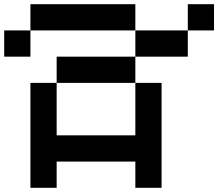

<svg xmlns="http://www.w3.org/2000/svg" viewBox="-20 -895 1040 915"><path d="M125 -875H625V-750H125ZM625 -750H875V-625H625ZM875 -750V-875H1000V-750ZM625 -625V-500H250V-625ZM625 -500H750V0H625V-125H250V0H125V-500H250V-250H625ZM125 -750V-625H0V-750Z"/></svg>

Font: Dogica
Style: Regular
Weight: 400
Monospace: yes
Designer: Roberto Mocci
Version: Version 001.012